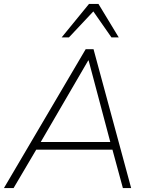

<svg xmlns="http://www.w3.org/2000/svg" viewBox="-23 -955 759 975"><path d="M-3 0 412 -705H452L643 0H601L548 -195H161L46 0ZM425 -648 184 -234H537L427 -648ZM290 -765 429 -935H477L580 -765H543L451 -897L327 -765Z"/></svg>

Font: Nunito Sans ExtraLight
Style: Italic
Weight: 200
Italic angle: -9°
Designer: Vernon Adams
Foundry: Vernon Adams
Version: Version 3.006; ttfautohint (v1.8.3)